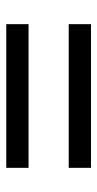

<svg xmlns="http://www.w3.org/2000/svg" viewBox="131 -724 310 612"><g transform="rotate(-90 286.0 -418.0)"><path d="M57 -482H515V-553H57ZM57 -283H515V-354H57Z"/></g></svg>

Font: Noto Sans Malayalam UI
Style: Regular
Weight: 400
Designer: Jelle Bosma - Monotype Design Team
Foundry: Monotype Imaging Inc.
Version: Version 2.104